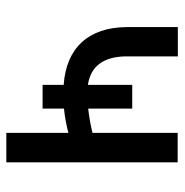

<svg xmlns="http://www.w3.org/2000/svg" viewBox="-8 -560 569 592"><g transform="rotate(90 276.0 -264.5)"><path d="M481 0H390.1V-191.4Q356 -182.1 315.4 -177.7V-111.8H242.2V-176.8Q156.2 -183.1 110.6 -232.9Q64.9 -282.7 64 -371.1V-528.8H154.3V-367.2Q156.7 -264.2 242.2 -251.5V-388.2H315.4V-252.4Q356.4 -257.3 390.1 -265.6V-528.3H481Z"/></g></svg>

Font: RobotoInd
Style: Regular
Weight: 400
Designer: Google
Version: Version 2.001101; 2014